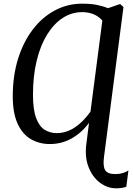

<svg xmlns="http://www.w3.org/2000/svg" viewBox="-20 -773 722 1045"><path d="M612.5 252Q564.5 252 523.8 221.2Q483 190.5 461.8 135.8Q440.5 81 450 10L464.5 -104Q424 -50 369.8 -19.5Q315.5 11 251 11Q194.5 11 148.8 -15.2Q103 -41.5 76.2 -99Q49.5 -156.5 49.5 -249.5Q49.5 -360 78 -452Q106.5 -544 157.8 -611.5Q209 -679 278 -716Q347 -753 427.5 -753Q474.5 -753 507.8 -746.2Q541 -739.5 568.5 -728.5L630 -750H635.5L652 -734.5L546 81.5Q539.5 131 552.2 152.8Q565 174.5 608 174.5Q628.5 174.5 646.8 169.2Q665 164 679 154.5L667.5 243.5Q658.5 247 643.5 249.5Q628.5 252 612.5 252ZM288 -48.5Q339.5 -48.5 385.5 -78.2Q431.5 -108 472.5 -165.5L537 -661Q518 -683.5 490 -695.2Q462 -707 427.5 -707Q370.5 -707 321.8 -675.5Q273 -644 236.5 -585Q200 -526 179.8 -443.2Q159.5 -360.5 159.5 -257.5Q159.5 -175.5 176.8 -130Q194 -84.5 223.5 -66.5Q253 -48.5 288 -48.5Z"/></svg>

Font: Merriweather 36pt
Style: Italic
Weight: 400
Italic angle: -7.8°
Version: Version 2.101